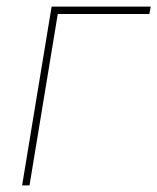

<svg xmlns="http://www.w3.org/2000/svg" viewBox="-20 -561 476 581"><path d="M436 -541 432.1 -518.6H154.8L69.3 0H46.9L136.2 -541Z"/></svg>

Font: Inter 17pt Thin
Style: Italic
Weight: 250
Italic angle: -9.3988°
Version: Version 4.001;git-66647c0bb